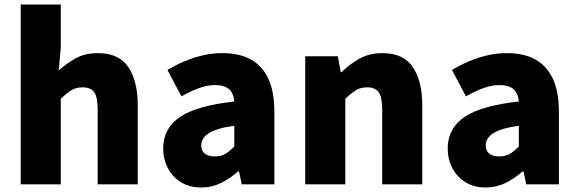

<svg xmlns="http://www.w3.org/2000/svg" viewBox="-20 -819 2568 853"><path d="M72 0V-799H250V-607L241 -506Q272 -535 314.5 -559Q357 -583 415 -583Q508 -583 550 -521Q592 -459 592 -352V0H414V-330Q414 -389 398 -410Q382 -431 348 -431Q318 -431 297 -418Q276 -405 250 -380V0Z M874 14Q822 14 784 -9.5Q746 -33 725.5 -72.5Q705 -112 705 -159Q705 -249 780 -299.5Q855 -350 1021 -368Q1019 -391 1010 -407.5Q1001 -424 982.5 -432.5Q964 -441 935 -441Q901 -441 865 -428Q829 -415 786 -391L724 -508Q762 -531 801.5 -547.5Q841 -564 883 -573.5Q925 -583 969 -583Q1043 -583 1094 -555Q1145 -527 1172 -469.5Q1199 -412 1199 -323V0H1054L1042 -57H1037Q1002 -26 961.5 -6Q921 14 874 14ZM935 -124Q962 -124 982 -136Q1002 -148 1021 -169V-260Q966 -253 933.5 -240Q901 -227 887.5 -210Q874 -193 874 -173Q874 -148 890.5 -136Q907 -124 935 -124Z M1336 0V-569H1481L1494 -498H1497Q1532 -533 1576.5 -558Q1621 -583 1679 -583Q1772 -583 1814 -521Q1856 -459 1856 -352V0H1678V-330Q1678 -389 1662 -410Q1646 -431 1612 -431Q1582 -431 1561 -418Q1540 -405 1514 -380V0Z M2138 14Q2086 14 2048 -9.5Q2010 -33 1989.5 -72.5Q1969 -112 1969 -159Q1969 -249 2044 -299.5Q2119 -350 2285 -368Q2283 -391 2274 -407.5Q2265 -424 2246.5 -432.5Q2228 -441 2199 -441Q2165 -441 2129 -428Q2093 -415 2050 -391L1988 -508Q2026 -531 2065.5 -547.5Q2105 -564 2147 -573.5Q2189 -583 2233 -583Q2307 -583 2358 -555Q2409 -527 2436 -469.5Q2463 -412 2463 -323V0H2318L2306 -57H2301Q2266 -26 2225.5 -6Q2185 14 2138 14ZM2199 -124Q2226 -124 2246 -136Q2266 -148 2285 -169V-260Q2230 -253 2197.5 -240Q2165 -227 2151.5 -210Q2138 -193 2138 -173Q2138 -148 2154.5 -136Q2171 -124 2199 -124Z"/></svg>

Font: Noto Sans JP Thin Black
Style: Regular
Weight: 900
Version: Version 2.004-H2;hotconv 1.0.118;makeotfexe 2.5.65603